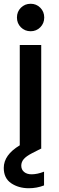

<svg xmlns="http://www.w3.org/2000/svg" viewBox="-30 -790 314 1020"><path d="M133 -624Q102 -624 81 -645Q60 -666 60 -697Q60 -728 81 -749Q102 -770 133 -770Q163 -770 184 -749Q205 -728 205 -697Q205 -666 184 -645Q163 -624 133 -624ZM83 90Q83 111 98 123.5Q113 136 138 136Q168 136 204 122V195Q166 210 123 210Q69 210 29.5 183.5Q-10 157 -10 102Q-10 33 75 -18V-551H189V0H187L140 24Q109 40 96 55.5Q83 71 83 90Z"/></svg>

Font: MSTAGE Medium
Style: Regular
Weight: 500
Designer: Ninad Kale (Devanagari), Jonny Pinhorn (Latin)
Foundry: Indian Type Foundry
Version: 4.004